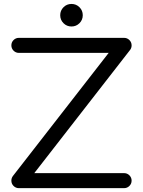

<svg xmlns="http://www.w3.org/2000/svg" viewBox="-20 -978 743 998"><path d="M78.1 -703.1Q62 -703.1 50.5 -714.6Q39.1 -726.1 39.1 -742.2Q39.1 -758.3 50.5 -769.8Q62 -781.2 78.1 -781.2H625Q641.1 -781.2 652.6 -769.8Q664.1 -758.3 664.1 -742.2Q664.1 -729.5 657.2 -719.7L158.2 -78.1H625Q641.1 -78.1 652.6 -66.7Q664.1 -55.2 664.1 -39.1Q664.1 -22.9 652.6 -11.5Q641.1 0 625 0H78.1Q62 0 50.5 -11.5Q39.1 -22.9 39.1 -39.1Q39.1 -52.7 47.4 -63.5L544.9 -703.1ZM410.2 -898.9Q410.2 -874.5 393.1 -857.4Q376 -840.3 351.6 -840.3Q327.1 -840.3 310.1 -857.4Q293 -874.5 293 -898.9Q293 -923.3 310.1 -940.4Q327.1 -957.5 351.6 -957.5Q376 -957.5 393.1 -940.4Q410.2 -923.3 410.2 -898.9Z"/></svg>

Font: Comfortaa
Style: Regular
Weight: 400
Designer: Johan Aakerlund - aajohan
Foundry: Johan Aakerlund
Version: Version 2.004 2013